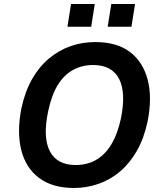

<svg xmlns="http://www.w3.org/2000/svg" viewBox="-20 -924 807 954"><path d="M347 10Q241 10 174.5 -39.5Q108 -89 85.5 -179Q63 -269 87 -389Q105 -471 140 -532Q175 -593 223.5 -633.5Q272 -674 330 -694.5Q388 -715 453 -715Q561 -715 626 -665.5Q691 -616 714 -527Q737 -438 713 -319Q695 -235 659.5 -173.5Q624 -112 576 -71.5Q528 -31 469.5 -10.5Q411 10 347 10ZM356 -104Q412 -104 456.5 -129Q501 -154 532.5 -205.5Q564 -257 581 -336Q607 -466 571 -533.5Q535 -601 442 -601Q388 -601 343 -576.5Q298 -552 267 -501.5Q236 -451 219 -370Q192 -240 228 -172Q264 -104 356 -104ZM515 -791 533 -904H651L633 -791ZM315 -791 333 -904H451L433 -791Z"/></svg>

Font: Nunito Sans 7pt SemiCondensed
Style: Bold Italic
Weight: 700
Width: 4
Italic angle: -9°
Designer: Vernon Adams
Foundry: Vernon Adams
Version: Version 3.101;gftools[0.9.27]